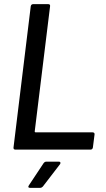

<svg xmlns="http://www.w3.org/2000/svg" viewBox="-20 -720 511 924"><path d="M53 0H416C422 0 426 -4 427 -10L435 -73C436 -79 432 -83 426 -83H151C149 -83 147 -85 147 -87L221 -690C222 -696 219 -700 213 -700H139C133 -700 129 -696 128 -690L45 -10C44 -4 48 0 53 0ZM124 184H173C178 184 182 182 186 178L269 70C273 64 271 58 264 58H202C198 58 193 61 190 65L119 172C114 179 116 184 124 184Z"/></svg>

Font: Barlow Semi Condensed Medium
Style: Italic
Weight: 500
Width: 4
Italic angle: -7°
Designer: Jeremy Tribby
Foundry: Tribby Type
Version: Version 1.422;hotconv 1.0.109;makeotfexe 2.5.65596